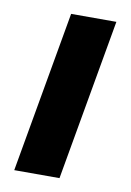

<svg xmlns="http://www.w3.org/2000/svg" viewBox="-64 -542 399 585"><g transform="rotate(10 135.0 -249.5)"><path d="M21 0 109 -499H249L161 0Z"/></g></svg>

Font: DM Sans 20pt ExtraBold
Style: Italic
Weight: 800
Italic angle: -10°
Version: Version 4.004;gftools[0.9.30]